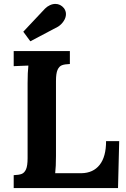

<svg xmlns="http://www.w3.org/2000/svg" viewBox="-20 -961 644 981"><path d="M50 0ZM266 -547V-164Q266 -110 262 -76H396Q456 -77 489 -118.5Q522 -160 522 -240H589L583 0H50V-66Q77 -67 91 -72.5Q105 -78 113 -96Q121 -114 121 -153V-536Q121 -592 125 -626L50 -623V-700H337V-634Q310 -633 296 -627.5Q282 -622 274 -604Q266 -586 266 -547ZM317 -889Q317 -871 305.5 -853.5Q294 -836 277 -825L135 -750L99 -799L210 -917Q221 -928 235 -934.5Q249 -941 263 -941Q289 -941 307 -919Q317 -905 317 -889Z"/></svg>

Font: Sumana
Style: Bold
Weight: 700
Designer: Cyreal, Alexei Vanyashin (Devanagari), Olga Karpushina (Latin)
Foundry: Cyreal
Version: Version 1.015;PS 001.015;hotconv 1.0.70;makeotf.lib2.5.58329